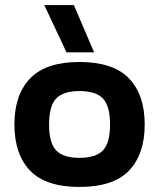

<svg xmlns="http://www.w3.org/2000/svg" viewBox="-20 -729 629 759"><path d="M243 -522 155 -709H272L352 -522ZM294 10Q161 10 99 -54.5Q37 -119 37 -237Q37 -355 99.5 -419.5Q162 -484 294 -484Q427 -484 489.5 -419.5Q552 -355 552 -237Q552 -119 490 -54.5Q428 10 294 10ZM294 -105Q359 -105 387 -134.5Q415 -164 415 -237Q415 -310 387 -339.5Q359 -369 294 -369Q230 -369 202 -339.5Q174 -310 174 -237Q174 -164 202 -134.5Q230 -105 294 -105Z"/></svg>

Font: Kanit Medium
Style: Regular
Weight: 500
Designer: Katatrad Team
Foundry: CadsonDemak
Version: Version 2.000; ttfautohint (v1.8.3)